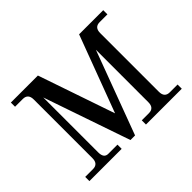

<svg xmlns="http://www.w3.org/2000/svg" viewBox="-144 -999 1266 1266"><g transform="rotate(-45 489.0 -366.0)"><path d="M922.9 0H588.9V-39.1H655.3Q704.1 -39.1 704.1 -92.8V-582L487.3 0H444.3L236.3 -605V-92.8Q236.3 -39.1 276.4 -39.1H362.3V0H61.5V-39.1H133.8Q182.6 -39.1 182.6 -92.8V-639.6Q182.6 -693.4 133.8 -693.4H61.5V-732.4H313.5L497.1 -196.3L697.8 -732.4H922.9V-693.4H850.6Q801.8 -693.4 801.8 -639.6V-92.8Q801.8 -39.1 850.6 -39.1H922.9Z"/></g></svg>

Font: Munson
Style: Regular
Weight: 400
Designer: Paul James MIller
Foundry: High-Logic / Made with FontCreator
Version: Version 2.10;May 5, 2019;FontCreator 11.5.0.2430 64-bit